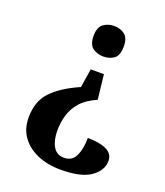

<svg xmlns="http://www.w3.org/2000/svg" viewBox="-135 -632 787 916"><g transform="rotate(20 258.0 -174.0)"><path d="M333 -182Q280 -159 252 -127Q224 -95 213 -57Q202 -19 202 21Q202 70 220 101.5Q238 133 276 133Q317 133 334 96.5Q351 60 351 5Q409 5 445 21.5Q481 38 481 75Q481 123 432.5 157.5Q384 192 281 192Q214 192 162.5 170Q111 148 81.5 107.5Q52 67 52 9Q52 -72 98 -121.5Q144 -171 237 -212L252 -307H319ZM287 -540Q319 -540 341 -523Q363 -506 363 -463Q363 -418 341 -401.5Q319 -385 287 -385Q256 -385 233 -401.5Q210 -418 210 -463Q210 -506 233 -523Q256 -540 287 -540Z"/></g></svg>

Font: Noto Serif Thai SemiCondensed
Style: Bold
Weight: 700
Width: 4
Designer: Monotype Design Team
Foundry: Monotype Imaging Inc.
Version: Version 2.002; ttfautohint (v1.8.4.7-5d5b)